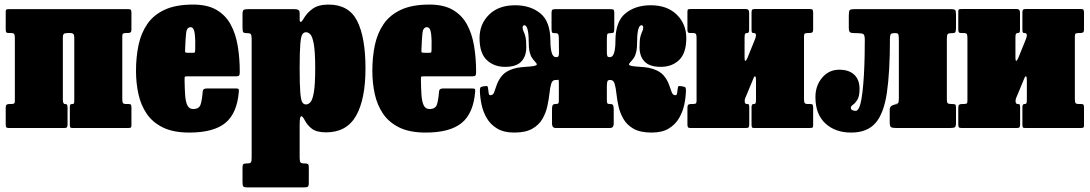

<svg xmlns="http://www.w3.org/2000/svg" viewBox="-20 -560 4768 840"><path d="M255 -125.5Q255 -105 263.5 -105H264Q271 -105 273.2 -102Q275.5 -99 275.5 -88V-15Q275.5 -6 272.8 -3Q270 0 261.5 0H19Q10 0 7.5 -3.2Q5 -6.5 5 -16V-89Q5 -99.5 9.2 -102.2Q13.5 -105 23 -105H28Q38 -105 41.5 -107.2Q45 -109.5 45 -119V-393Q45 -406 42.5 -410.8Q40 -415.5 27 -415.5H18Q10 -415.5 7.5 -418.8Q5 -422 5 -430.5V-509Q5 -517.5 8.8 -518.8Q12.5 -520 20.5 -520H541Q550 -520 552.5 -516.8Q555 -513.5 555 -504V-431.5Q555 -421 551 -418.2Q547 -415.5 537 -415.5H532Q522.5 -415.5 518.8 -413.2Q515 -411 515 -401.5V-127.5Q515 -114.5 517.5 -109.8Q520 -105 533 -105H542Q550.5 -105 552.8 -101.8Q555 -98.5 555 -90V-11Q555 -3 551.5 -1.5Q548 0 539.5 0H296.5Q288.5 0 287 -3.8Q285.5 -7.5 285.5 -15.5V-90.5Q285.5 -99 287.5 -102Q289.5 -105 296.5 -105H297Q302.5 -105 303.8 -108.2Q305 -111.5 305 -124.5V-395Q305 -406.5 301.2 -411Q297.5 -415.5 286 -415.5H277Q265 -415.5 260 -412.2Q255 -409 255 -396Z M575 -250Q575 -310 586 -362.5Q597 -415 624.5 -455Q652 -495 700.8 -517.5Q749.5 -540 825 -540Q887 -540 926.8 -517Q966.5 -494 988.8 -453.5Q1011 -413 1020 -359.5Q1029 -306 1029 -245Q1029 -233.5 1026.2 -229.8Q1023.5 -226 1012 -226H799Q788.5 -226 788 -223.2Q787.5 -220.5 787.5 -211Q788 -175.5 789.8 -146.5Q791.5 -117.5 799.2 -100.2Q807 -83 825 -83Q851 -83 857.5 -102.5Q864 -122 867 -161Q868 -173 885 -173H1011Q1021.5 -173 1023.5 -170.8Q1025.5 -168.5 1025 -160Q1017.5 -64.5 966 -22.2Q914.5 20 808 20Q738.5 20 693 -2.2Q647.5 -24.5 621.8 -62.5Q596 -100.5 585.5 -149Q575 -197.5 575 -250ZM803 -329H821Q831.5 -329 832.5 -330.8Q833.5 -332.5 834 -342.5Q835.5 -384 832 -412.5Q828.5 -441 814 -441Q797 -441 794.2 -415Q791.5 -389 790 -347.5Q789.5 -336.5 789.8 -332.8Q790 -329 803 -329Z M1041 -441V-497.5Q1041 -513 1046 -516.5Q1051 -520 1065.5 -520H1268.5Q1279 -520 1285 -516.8Q1291 -513.5 1291 -502V-475Q1291 -464 1295.8 -464.2Q1300.5 -464.5 1307.5 -477Q1322 -503 1347.5 -521.5Q1373 -540 1417 -540Q1506.5 -540 1542.8 -468Q1579 -396 1579 -261Q1579 -126 1537.8 -53.5Q1496.5 19 1407 19Q1366 19 1345.5 4Q1325 -11 1311.5 -37Q1303.5 -52.5 1297.2 -51.2Q1291 -50 1291 -13V129Q1291 145 1294.2 150Q1297.5 155 1310.5 155H1313.5Q1323.5 155 1327.2 157.8Q1331 160.5 1331 171V239Q1331 254 1326.5 257Q1322 260 1306.5 260H1063.5Q1048.5 260 1044.8 256Q1041 252 1041 238V174Q1041 162.5 1044.2 158.8Q1047.5 155 1059.5 155H1061.5Q1074.5 155 1077.8 150.2Q1081 145.5 1081 128.5V-389Q1081 -406.5 1077 -410.8Q1073 -415 1063.5 -415H1058.5Q1047.5 -415 1044.2 -419.2Q1041 -423.5 1041 -441ZM1291 -261Q1291 -189 1293.8 -155.5Q1296.5 -122 1302.5 -112.5Q1308.5 -103 1319 -103Q1328.5 -103 1337.8 -112.5Q1347 -122 1353 -155.5Q1359 -189 1359 -261Q1359 -333 1353 -366.5Q1347 -400 1337.8 -409.5Q1328.5 -419 1319 -419Q1308.5 -419 1302.5 -409.5Q1296.5 -400 1293.8 -366.5Q1291 -333 1291 -261Z M1609 -250Q1609 -310 1620 -362.5Q1631 -415 1658.5 -455Q1686 -495 1734.8 -517.5Q1783.5 -540 1859 -540Q1921 -540 1960.8 -517Q2000.5 -494 2022.8 -453.5Q2045 -413 2054 -359.5Q2063 -306 2063 -245Q2063 -233.5 2060.2 -229.8Q2057.5 -226 2046 -226H1833Q1822.5 -226 1822 -223.2Q1821.5 -220.5 1821.5 -211Q1822 -175.5 1823.8 -146.5Q1825.5 -117.5 1833.2 -100.2Q1841 -83 1859 -83Q1885 -83 1891.5 -102.5Q1898 -122 1901 -161Q1902 -173 1919 -173H2045Q2055.5 -173 2057.5 -170.8Q2059.5 -168.5 2059 -160Q2051.5 -64.5 2000 -22.2Q1948.5 20 1842 20Q1772.5 20 1727 -2.2Q1681.5 -24.5 1655.8 -62.5Q1630 -100.5 1619.5 -149Q1609 -197.5 1609 -250ZM1837 -329H1855Q1865.5 -329 1866.5 -330.8Q1867.5 -332.5 1868 -342.5Q1869.5 -384 1866 -412.5Q1862.5 -441 1848 -441Q1831 -441 1828.2 -415Q1825.5 -389 1824 -347.5Q1823.5 -336.5 1823.8 -332.8Q1824 -329 1837 -329Z M2981 -164Q2980.5 -135.5 2974 -103.8Q2967.5 -72 2951.2 -43.8Q2935 -15.5 2906 2.2Q2877 20 2831 20Q2781.5 20 2752.2 3.5Q2723 -13 2707.8 -39.2Q2692.5 -65.5 2686 -95Q2679.5 -124.5 2676.8 -150.8Q2674 -177 2669 -193.5Q2664 -210 2651 -210H2649Q2640 -210 2637.8 -205.2Q2635.5 -200.5 2635 -184V-122Q2635 -110.5 2637.2 -107.8Q2639.5 -105 2647.5 -105H2649.5Q2660 -105 2662.5 -99Q2665 -93 2665 -82V-19.5Q2665 0 2648.5 0H2411.5Q2395 0 2395 -19.5V-82Q2395 -93 2397.5 -99Q2400 -105 2410.5 -105H2411.5Q2420 -105 2422.5 -107.8Q2425 -110.5 2425 -122V-196Q2425 -212.5 2422.8 -211.2Q2420.5 -210 2411.5 -210H2409.5Q2396.5 -210 2391.5 -193.5Q2386.5 -177 2383.8 -150.8Q2381 -124.5 2374.5 -95Q2368 -65.5 2352.8 -39.2Q2337.5 -13 2308.2 3.5Q2279 20 2229.5 20Q2184 20 2154.8 2.2Q2125.5 -15.5 2109.2 -43.8Q2093 -72 2086.5 -103.8Q2080 -135.5 2079.5 -164Q2079.5 -171 2081 -175.5Q2082.5 -180 2091.5 -181.5L2097.5 -182.5Q2106.5 -184 2110.2 -183.5Q2114 -183 2115 -175.5Q2117 -158.5 2118.2 -151Q2119.5 -143.5 2126 -143.5Q2137.5 -143.5 2142.2 -157.2Q2147 -171 2154 -190.8Q2161 -210.5 2176.8 -229.5Q2192.5 -248.5 2225.5 -259Q2243 -264.5 2263.2 -266.2Q2283.5 -268 2300.5 -269.2Q2317.5 -270.5 2325 -274Q2332.5 -277.5 2324 -286.5Q2315 -296.5 2308 -306.2Q2301 -316 2297 -333Q2293 -350 2293 -381Q2293 -413.5 2288 -431.5Q2283 -449.5 2274.5 -449.5Q2266.5 -449.5 2266.5 -440Q2266.5 -430 2270.5 -422.8Q2274.5 -415.5 2278.5 -400.5Q2282.5 -385.5 2282.5 -353Q2282.5 -313.5 2260.5 -290.5Q2238.5 -267.5 2189.5 -267.5Q2141 -267.5 2109.5 -297.5Q2078 -327.5 2078 -393.5Q2078 -455 2119.8 -496Q2161.5 -537 2233.5 -537Q2301 -537 2344.5 -501.2Q2388 -465.5 2388 -381Q2388 -348.5 2393.8 -329.2Q2399.5 -310 2412 -310H2414Q2421.5 -310 2423.5 -314.8Q2425.5 -319.5 2425.5 -329L2425 -388.5Q2425 -406 2422 -410.5Q2419 -415 2409 -415H2406Q2396.5 -415 2394.8 -419Q2393 -423 2393 -436V-503Q2393 -514.5 2396.5 -517.2Q2400 -520 2411 -520H2649.5Q2661 -520 2664.2 -517.2Q2667.5 -514.5 2667.5 -503V-436Q2667.5 -423 2665.2 -419Q2663 -415 2653.5 -415H2651.5Q2641.5 -415 2638.2 -412Q2635 -409 2635 -391V-329Q2635.5 -319.5 2637.2 -314.8Q2639 -310 2646.5 -310H2648.5Q2661 -310 2666.8 -329.2Q2672.5 -348.5 2672.5 -381Q2672.5 -465.5 2716 -501.2Q2759.5 -537 2827 -537Q2899 -537 2940.8 -496Q2982.5 -455 2982.5 -393.5Q2982.5 -327.5 2951.2 -297.5Q2920 -267.5 2871 -267.5Q2822.5 -267.5 2800.2 -290.5Q2778 -313.5 2778 -353Q2778 -385.5 2782 -400.5Q2786 -415.5 2790 -422.8Q2794 -430 2794 -440Q2794 -449.5 2786 -449.5Q2777.5 -449.5 2772.5 -431.5Q2767.5 -413.5 2767.5 -381Q2767.5 -350 2763.5 -333Q2759.5 -316 2752.8 -306.2Q2746 -296.5 2736.5 -286.5Q2728 -277.5 2735.5 -274Q2743 -270.5 2760 -269.2Q2777 -268 2797.5 -266.2Q2818 -264.5 2835 -259Q2868 -248.5 2883.8 -229.5Q2899.5 -210.5 2906.5 -190.8Q2913.5 -171 2918.5 -157.2Q2923.5 -143.5 2934.5 -143.5Q2941 -143.5 2942.2 -151Q2943.5 -158.5 2945.5 -175.5Q2946.5 -183 2950.2 -183.5Q2954 -184 2963 -182.5L2969 -181.5Q2978 -180 2979.5 -175.5Q2981 -171 2981 -164Z M3497.5 -127.5Q3497.5 -114.5 3500 -109.8Q3502.5 -105 3515.5 -105H3524.5Q3533 -105 3535.2 -101.8Q3537.5 -98.5 3537.5 -90V-11Q3537.5 -3 3534 -1.5Q3530.5 0 3522 0H3279Q3271 0 3269.5 -3.8Q3268 -7.5 3268 -15.5V-90.5Q3268 -105 3276.5 -105H3279Q3283.5 -105 3285.5 -108.2Q3287.5 -111.5 3287.5 -124.5V-209.5Q3287.5 -224 3284 -225.8Q3280.5 -227.5 3277.5 -220L3246 -144Q3244.5 -140.5 3241.2 -132.8Q3238 -125 3238 -118.5Q3238 -105 3247 -105H3248.5Q3255 -105 3256.5 -102Q3258 -99 3258 -88V-15Q3258 -6 3255.2 -3Q3252.5 0 3244 0H3001.5Q2992.5 0 2990 -3.2Q2987.5 -6.5 2987.5 -16V-89Q2987.5 -99.5 2991.8 -102.2Q2996 -105 3005.5 -105H3010.5Q3020.5 -105 3024 -107.2Q3027.5 -109.5 3027.5 -119V-393Q3027.5 -406 3025 -410.8Q3022.5 -415.5 3009.5 -415.5H3000.5Q2992.5 -415.5 2990 -418.8Q2987.5 -422 2987.5 -430.5V-509.5Q2987.5 -518 2991.2 -519.2Q2995 -520.5 3003 -520.5H3244Q3257.5 -520.5 3257.5 -505V-430Q3257.5 -415.5 3250 -415.5H3247.5Q3243 -415.5 3240.2 -412.2Q3237.5 -409 3237.5 -396V-311Q3237.5 -291.5 3241.5 -293.8Q3245.5 -296 3250 -306.5L3283 -388Q3284.5 -391 3286 -397Q3287.5 -403 3287.5 -405Q3287.5 -415.5 3278 -415.5H3276.5Q3271 -415.5 3269.5 -418.5Q3268 -421.5 3268 -432.5V-505.5Q3268 -514.5 3270.8 -517.5Q3273.5 -520.5 3282 -520.5H3523.5Q3532.5 -520.5 3535 -517.2Q3537.5 -514 3537.5 -504.5V-431.5Q3537.5 -421 3533.5 -418.2Q3529.5 -415.5 3519.5 -415.5H3514.5Q3505 -415.5 3501.2 -413.2Q3497.5 -411 3497.5 -401.5Z M3547.5 -135Q3547.5 -185.5 3577 -220.2Q3606.5 -255 3651.5 -255Q3694.5 -255 3717.5 -233Q3740.5 -211 3740.5 -171Q3740.5 -138.5 3731 -123.5Q3721.5 -108.5 3712 -102Q3702.5 -95.5 3702.5 -89Q3702.5 -80 3710.5 -77.5Q3718.5 -75 3723.5 -75Q3734.5 -75 3741.8 -97.5Q3749 -120 3753.2 -156.5Q3757.5 -193 3759.8 -235Q3762 -277 3762.8 -317Q3763.5 -357 3763.5 -386Q3763.5 -407 3756.8 -411Q3750 -415 3729 -415H3722.5Q3706 -415 3699.8 -418.2Q3693.5 -421.5 3693.5 -439V-491Q3693.5 -509.5 3696.8 -514.8Q3700 -520 3718.5 -520H4139.5Q4157 -520 4159.8 -514.8Q4162.5 -509.5 4162.5 -492V-440Q4162.5 -424.5 4160 -419.8Q4157.5 -415 4145.5 -415H4143.5Q4130.5 -415 4126.5 -411.2Q4122.5 -407.5 4122.5 -391V-124Q4122.5 -111.5 4126.5 -108.2Q4130.5 -105 4142.5 -105H4143.5Q4156 -105 4159.2 -102.8Q4162.5 -100.5 4162.5 -88V-25Q4162.5 -8 4158.2 -4Q4154 0 4137.5 0H3900.5Q3883.5 0 3878 -4Q3872.5 -8 3872.5 -26V-81Q3872.5 -94.5 3885.8 -99.8Q3899 -105 3908.5 -105H3894.5Q3904.5 -105 3908.5 -108.2Q3912.5 -111.5 3912.5 -129V-383Q3912.5 -403.5 3910.5 -409.2Q3908.5 -415 3898.5 -415H3892.5Q3879.5 -415 3876.5 -409.5Q3873.5 -404 3873.5 -390.5Q3873.5 -244 3860 -153.5Q3846.5 -63 3810 -21.5Q3773.5 20 3703.5 20Q3634.5 20 3591 -20Q3547.5 -60 3547.5 -135Z M4682.5 -127.5Q4682.5 -114.5 4685 -109.8Q4687.5 -105 4700.5 -105H4709.5Q4718 -105 4720.2 -101.8Q4722.5 -98.5 4722.5 -90V-11Q4722.5 -3 4719 -1.5Q4715.5 0 4707 0H4464Q4456 0 4454.5 -3.8Q4453 -7.5 4453 -15.5V-90.5Q4453 -105 4461.5 -105H4464Q4468.5 -105 4470.5 -108.2Q4472.5 -111.5 4472.5 -124.5V-209.5Q4472.5 -224 4469 -225.8Q4465.5 -227.5 4462.5 -220L4431 -144Q4429.5 -140.5 4426.2 -132.8Q4423 -125 4423 -118.5Q4423 -105 4432 -105H4433.5Q4440 -105 4441.5 -102Q4443 -99 4443 -88V-15Q4443 -6 4440.2 -3Q4437.5 0 4429 0H4186.5Q4177.5 0 4175 -3.2Q4172.5 -6.5 4172.5 -16V-89Q4172.5 -99.5 4176.8 -102.2Q4181 -105 4190.5 -105H4195.5Q4205.5 -105 4209 -107.2Q4212.5 -109.5 4212.5 -119V-393Q4212.5 -406 4210 -410.8Q4207.5 -415.5 4194.5 -415.5H4185.5Q4177.5 -415.5 4175 -418.8Q4172.5 -422 4172.5 -430.5V-509.5Q4172.5 -518 4176.2 -519.2Q4180 -520.5 4188 -520.5H4429Q4442.5 -520.5 4442.5 -505V-430Q4442.5 -415.5 4435 -415.5H4432.5Q4428 -415.5 4425.2 -412.2Q4422.5 -409 4422.5 -396V-311Q4422.5 -291.5 4426.5 -293.8Q4430.5 -296 4435 -306.5L4468 -388Q4469.5 -391 4471 -397Q4472.5 -403 4472.5 -405Q4472.5 -415.5 4463 -415.5H4461.5Q4456 -415.5 4454.5 -418.5Q4453 -421.5 4453 -432.5V-505.5Q4453 -514.5 4455.8 -517.5Q4458.5 -520.5 4467 -520.5H4708.5Q4717.5 -520.5 4720 -517.2Q4722.5 -514 4722.5 -504.5V-431.5Q4722.5 -421 4718.5 -418.2Q4714.5 -415.5 4704.5 -415.5H4699.5Q4690 -415.5 4686.2 -413.2Q4682.5 -411 4682.5 -401.5Z"/></svg>

Font: Besley* Condensed Fatface
Style: Regular
Weight: 900
Width: 3
Designer: Owen Earl
Foundry: indestructible type*
Version: Version 3.000; ttfautohint (v1.8.3)